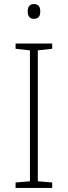

<svg xmlns="http://www.w3.org/2000/svg" viewBox="-20 -929 334 949"><path d="M147 -909C125 -909 117 -893 117 -873C117 -851 125 -836 147 -836C172 -836 179 -851 179 -873C179 -893 172 -909 147 -909ZM238 0V-27L167 -33V-680L238 -688V-714H57V-688L128 -680V-33L57 -27V0Z"/></svg>

Font: Noto Sans Telugu ExtraLight
Style: Regular
Weight: 200
Designer: Jelle Bosma - Monotype Design Team
Foundry: Monotype Imaging Inc.
Version: Version 2.005